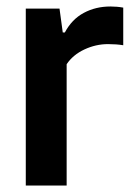

<svg xmlns="http://www.w3.org/2000/svg" viewBox="-20 -572 406 592"><path d="M59.5 -545.5H163.5L173.5 -472H180Q201.5 -512.5 238.2 -532.2Q275 -552 320.5 -552Q341.5 -552 360 -548.5V-432.5Q339 -436 313 -436Q275.5 -436 240.2 -419.5Q205 -403 185.5 -374V0H59.5Z"/></svg>

Font: Encode Sans Semi Condensed SmBd
Style: Regular
Weight: 600
Width: 4
Designer: Multiple Designers
Foundry: Impallari Type
Version: Version 2.000